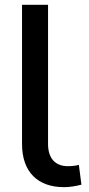

<svg xmlns="http://www.w3.org/2000/svg" viewBox="-20 -770 372 800"><path d="M180.2 -750H71.8V-169.9C71.8 -53.7 137.2 9.8 246.6 9.8C272 9.8 295.4 5.4 319.3 -0.5L308.6 -83C295.4 -79.6 282.2 -77.6 262.7 -77.6C209.5 -77.6 180.2 -111.3 180.2 -169.9Z"/></svg>

Font: Bert Sans Medium
Style: Regular
Weight: 500
Designer: Christian Robertson (Google), Cristiano Sobral
Foundry: Google, Cristiano Sobral
Version: Version 3.101